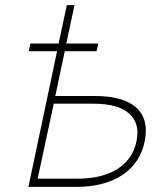

<svg xmlns="http://www.w3.org/2000/svg" viewBox="-20 -730 640 750"><path d="M91 0 203 -530H92L99 -560H209L241 -710H271L239 -560H364L357 -530H233L196 -355H351Q463 -355 513 -309Q563 -263 545 -177Q527 -92 457.5 -46Q388 0 276 0ZM127 -32H282Q378 -32 438 -69.5Q498 -107 513 -177Q528 -248 484.5 -286.5Q441 -325 345 -325H190Z"/></svg>

Font: Geist Mono Thin
Style: Italic
Weight: 100
Italic angle: -12°
Monospace: yes
Designer: Basement.studio, Andrés Briganti, Mateo Zaragoza
Foundry: Basement.studio, Vercel, Andrés Briganti, Guido Ferreyra, Mateo Zaragoza
Version: Version 1.500; ttfautohint (v1.8.4.7-5d5b)